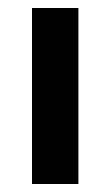

<svg xmlns="http://www.w3.org/2000/svg" viewBox="-20 -461 275 480"><path d="M176 -1H60V-441H176Z"/></svg>

Font: RailwayN12
Style: Semibold
Weight: 400
Version: 1999; 1.0, initial release  Kernus: V2.0